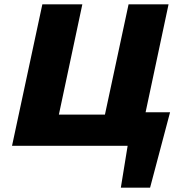

<svg xmlns="http://www.w3.org/2000/svg" viewBox="-20 -678 842 893"><path d="M596 0 629 -156H771L658 0ZM542 195 599 -156H771L678 195ZM437 0 578 -658H764L624 0ZM97 0 128 -145H595L564 0ZM36 0 177 -658H363L223 0Z"/></svg>

Font: Ysabeau Office Black
Style: Italic
Weight: 900
Italic angle: -12°
Designer: Christian Thalmann (Catharsis Fonts)
Version: Version 2.001;gftools[0.9.30]; featfreeze: tnum,lnum,ss02